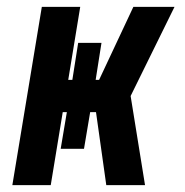

<svg xmlns="http://www.w3.org/2000/svg" viewBox="-20 -540 540 560"><path d="M16 0 102 -520H214L179 -307H191L208 -415H276L259 -307H269L369 -520H489L361 -260L403 0H290L260 -213H243L225 -106H157L175 -213H163L128 0Z"/></svg>

Font: Iosevka SS18 Heavy
Style: Italic
Weight: 900
Italic angle: -9°
Monospace: yes
Designer: Belleve Invis
Foundry: Belleve Invis
Version: Version 25.1.1; ttfautohint (v1.8.4)